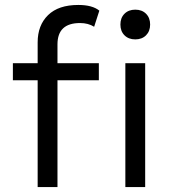

<svg xmlns="http://www.w3.org/2000/svg" viewBox="-20 -755 699 775"><path d="M303 -662Q212 -662 212 -576V-500H379V-431H212V0H132V-431H32V-500H132V-584Q132 -653 174 -694Q216 -735 296 -735Q353 -735 381 -712L360 -647Q336 -662 303 -662ZM482.5 -699.5Q499 -716 526 -716Q553 -716 569.5 -699.5Q586 -683 586 -656Q586 -629 569.5 -612.5Q553 -596 526 -596Q499 -596 482.5 -612.5Q466 -629 466 -656Q466 -683 482.5 -699.5ZM486 0V-500H566V0Z"/></svg>

Font: Elaine Sans
Style: Regular
Weight: 400
Designer: Wei Huang
Foundry: Wei Huang
Version: Version 2.001;December 24, 2019;FontCreator 12.0.0.2547 64-b